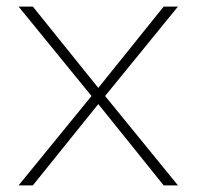

<svg xmlns="http://www.w3.org/2000/svg" viewBox="-20 -559 595 579"><path d="M473.6 0 276.4 -245.1 79.1 0H36.1L255.9 -269.5L36.1 -539.1H79.1L276.4 -293.9L473.6 -539.1H516.6L296.9 -269.5L516.6 0Z"/></svg>

Font: Min Sans VF VF
Style: Regular
Weight: 400
Designer: Jinseong-Kim, NotoSansCJK, Nunito
Foundry: Jinseong-Kim
Version: Version 1.420;Glyphs 3.1.2 (3151)